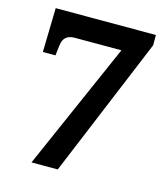

<svg xmlns="http://www.w3.org/2000/svg" viewBox="-107 -799 774 883"><g transform="rotate(15 279.5 -357.0)"><path d="M125 0 391 -605H168Q116 -605 110 -554L104 -504H44L49 -714H526V-665L250 0Z"/></g></svg>

Font: Noto Serif Toto
Style: Bold
Weight: 700
Designer: Monotype Design Team
Foundry: Monotype Imaging Inc.
Version: Version 2.001; ttfautohint (v1.8.4.7-5d5b)